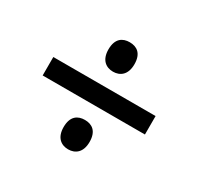

<svg xmlns="http://www.w3.org/2000/svg" viewBox="-109 -717 755 730"><g transform="rotate(30 268.5 -352.0)"><path d="M267 -458C298 -458 324 -477 324 -523C324 -571 298 -587 267 -587C236 -587 210 -571 210 -523C210 -477 236 -458 267 -458ZM43 -312H492V-393H43ZM267 -117C298 -117 324 -136 324 -182C324 -230 298 -246 267 -246C236 -246 210 -230 210 -182C210 -136 236 -117 267 -117Z"/></g></svg>

Font: Noto Sans Thai Medium
Style: Regular
Weight: 500
Designer: Monotype Design Team
Foundry: Monotype Imaging Inc.
Version: Version 1.901